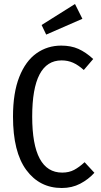

<svg xmlns="http://www.w3.org/2000/svg" viewBox="-20 -928 506 960"><path d="M446 -633 399 -578Q371 -603 345 -614.5Q319 -626 288 -626Q141 -626 141 -345Q141 -65 291 -65Q325 -65 350.5 -78.5Q376 -92 403 -117L452 -64Q422 -31 381 -9.5Q340 12 289 12Q178 12 111.5 -78Q45 -168 45 -345Q45 -464 76.5 -543.5Q108 -623 162.5 -661.5Q217 -700 286 -700Q335 -700 372 -683.5Q409 -667 446 -633ZM355 -908 392 -834 211 -755 188 -803Z"/></svg>

Font: Fira Sans Extra Condensed
Style: Regular
Weight: 400
Width: 1
Designer: Carrois Corporate & Edenspiekermann AG
Foundry: Carrois Corporate GbR & Edenspiekermann AG
Version: Version 4.203